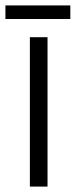

<svg xmlns="http://www.w3.org/2000/svg" viewBox="-34 -687 279 707"><path d="M0 0ZM141 0V-550H76V0ZM225 -617H-14V-667H225Z"/></svg>

Font: Cambay Devanagari
Style: Regular
Weight: 400
Designer: Pooja Saxena
Foundry: Pooja Saxena
Version: Version 1.180;PS 001.180;hotconv 1.0.70;makeotf.lib2.5.58329